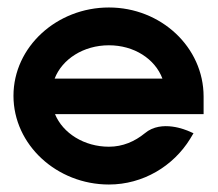

<svg xmlns="http://www.w3.org/2000/svg" viewBox="-20 -482 583 513"><path d="M16 -226C16 -95 132 11 271 11C362 11 443 -38 488 -111L497 -126L481 -133C480 -133 412 -164 367 -126C340 -104 308 -90 271 -90C205 -90 148 -126 127 -177H524V-224C524 -356 410 -462 271 -462C132 -462 16 -357 16 -226ZM126 -272C146 -324 203 -361 271 -361C338 -361 394 -325 414 -272Z"/></svg>

Font: Charger Sport
Style: Blk
Weight: 900
Designer: Jasper
Foundry: Cannot Into Space Fonts
Version: Version 1.1